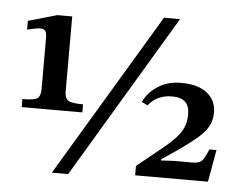

<svg xmlns="http://www.w3.org/2000/svg" viewBox="-51 -753 1027 833"><g transform="rotate(5 462.5 -336.0)"><path d="M313 -252H49V-287Q102 -287 115 -297.5Q128 -308 128 -336V-561Q128 -581 122 -590Q116 -599 100 -599Q88 -599 72.5 -595.5Q57 -592 43 -589V-627L168 -663H233V-336Q233 -308 247.5 -297.5Q262 -287 313 -287ZM275 20H204L630 -692H700ZM882 0H565V-41L664 -121Q704 -153 727.5 -178Q751 -203 761 -228Q771 -253 771 -285Q771 -355 696 -355Q629 -355 592 -307L566 -320Q586 -362 628.5 -389.5Q671 -417 729 -417Q803 -417 842.5 -385.5Q882 -354 882 -302Q882 -266 866.5 -239Q851 -212 821 -187Q791 -162 748 -131L671 -79V-74L728 -77H806Q839 -77 850.5 -91Q862 -105 876 -140H907Z"/></g></svg>

Font: STIX Two Text SemiBold
Style: Regular
Weight: 600
Designer: Ross Mills, John Hudson & Paul Hanslow, Tiro Typeworks Ltd; with prior portions MicroPress Inc., and Coen Hoffman.
Foundry: Tiro Typeworks Ltd
Version: Version 2.13 b171